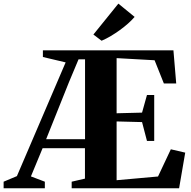

<svg xmlns="http://www.w3.org/2000/svg" viewBox="-78 -1014 1029 1034"><path d="M-58.5 0V-35.5L13 -65.5L275.5 -678L153 -707V-743H856L871 -564.5H804.5L754.5 -689.5L550 -701V-404L687 -407.5L713.5 -502.5H752.5V-255H713.5L687 -356.5L550 -360V-43.5L773 -63.5L842 -210L919.5 -192L886.5 0H308V-35.5L379.5 -52V-216H151.5L88.5 -64L163.5 -35.5V0ZM170.5 -264.5H380V-694.5H345L293 -570.5ZM468.5 -795 425 -828 559.5 -994.5 647 -923Q632 -905.5 611.5 -887.2Q591 -869 567.5 -852Q544 -835 519.2 -820.2Q494.5 -805.5 470 -795Z"/></svg>

Font: Merriweather 96pt ExtraBold
Style: Regular
Weight: 800
Version: Version 2.100